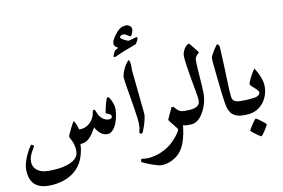

<svg xmlns="http://www.w3.org/2000/svg" viewBox="-121 -1228 2625 1778"><g transform="rotate(-10 1191.5 -339.0)"><path d="M931.6 -262.2Q931.6 -246.6 928.2 -220.2Q924.8 -193.8 916.7 -164.1Q908.7 -134.3 895.3 -107.7Q881.8 -81.1 862.3 -64Q842.8 -46.9 815.9 -46.9Q779.8 -46.9 751.2 -72.5Q722.7 -98.1 707 -128.9Q691.9 -102.5 671.9 -72.5Q651.9 -42.5 623.8 -21.2Q595.7 0 555.2 0Q554.7 26.9 551.5 47.9Q548.3 68.8 542.5 90.3Q521.5 175.3 470 228Q418.5 280.8 348.4 305.2Q278.3 329.6 202.1 329.6Q146.5 329.6 110.6 314Q74.7 298.3 54.9 272Q35.2 245.6 27.1 213.9Q19 182.1 19 149.9Q19 111.3 31.5 72Q43.9 32.7 60.3 0Q76.7 -32.7 90.1 -52.5Q103.5 -72.3 105 -72.3Q108.9 -72.3 118.9 -66.4Q128.9 -60.5 128.9 -57.6Q128.9 -52.7 115.7 -32Q102.5 -11.2 89.4 19.3Q76.2 49.8 76.2 85.4Q76.2 111.3 90.8 136.2Q105.5 161.1 137.9 177.5Q170.4 193.8 223.6 193.8Q317.9 193.8 379.4 177Q440.9 160.2 472.2 132.8Q490.2 117.2 498.3 98.4Q506.3 79.6 506.3 59.6Q506.3 18.1 495.8 -12Q485.4 -42 474.6 -60.5Q463.9 -79.1 463.9 -85.4Q463.9 -89.4 472.9 -109.9Q481.9 -130.4 494.1 -155.3Q506.3 -180.2 516.8 -199Q527.3 -217.8 529.8 -217.8Q538.6 -211.9 546.1 -195.3Q553.7 -178.7 559.3 -161.1Q564.9 -143.6 567.4 -133.8Q613.8 -133.8 646.7 -155.3Q679.7 -176.8 698.2 -209.5Q716.8 -242.2 720.2 -275.9Q721.2 -290 733.9 -290Q742.2 -290 748.5 -273.9Q763.7 -226.1 792.7 -202.1Q821.8 -178.2 853.5 -178.2Q868.2 -178.2 877.2 -185.1Q886.2 -191.9 886.2 -201.2Q886.2 -213.4 873.5 -221.4Q860.8 -229.5 847.9 -233.9Q835 -238.3 835 -240.2Q835 -241.7 837.6 -256.8Q840.3 -272 845 -293Q849.6 -314 855.5 -335Q861.3 -356 867.4 -369.9Q873.5 -383.8 878.9 -383.8Q886.2 -383.8 898.7 -364.7Q911.1 -345.7 921.4 -317.6Q931.6 -289.6 931.6 -262.2Z M1246.1 -874Q1246.1 -868.2 1240.7 -855.7Q1235.4 -843.3 1228 -832.3Q1220.7 -821.3 1214.8 -819.3Q1209.5 -817.4 1188.7 -809.3Q1168 -801.3 1142.8 -791.7Q1117.7 -782.2 1098.1 -774.9Q1064 -761.7 1038.8 -749.5Q1013.7 -737.3 1008.3 -737.3Q999 -737.3 999 -746.6Q999 -751.5 1003.4 -762Q1007.8 -772.5 1012.7 -782.2Q1017.6 -792 1019.5 -794.4Q1023.9 -799.3 1037.6 -806.9Q1051.3 -814.5 1056.6 -816.4Q1045.9 -819.8 1031.7 -831.8Q1017.6 -843.8 1017.6 -863.3Q1017.6 -879.9 1028.3 -900.4Q1039.1 -920.9 1053.5 -939.9Q1067.9 -959 1078.6 -969.7Q1106 -997.1 1127.9 -1002.7Q1149.9 -1008.3 1164.1 -1008.3Q1179.7 -1008.3 1196 -996.1Q1212.4 -983.9 1212.4 -963.9Q1212.4 -951.7 1207.5 -936.8Q1202.6 -921.9 1196.5 -911.4Q1190.4 -900.9 1186 -900.9Q1182.1 -900.9 1170.9 -908.4Q1159.7 -916 1146.2 -923.3Q1132.8 -930.7 1121.6 -930.7Q1107.4 -930.7 1097.4 -922.4Q1087.4 -914.1 1087.4 -905.8Q1087.4 -902.8 1101.1 -892.8Q1114.7 -882.8 1133.3 -873.8Q1151.9 -864.7 1165.5 -864.3Q1177.2 -867.2 1193.4 -872.1Q1209.5 -877 1222.7 -880.9Q1235.8 -884.8 1238.3 -884.8Q1246.1 -884.8 1246.1 -874Z M1186.5 -170.4Q1186.5 -150.9 1179.9 -121.6Q1173.3 -92.3 1163.8 -63.5Q1154.3 -34.7 1145.8 -15.4Q1137.2 3.9 1132.8 3.9Q1126.5 3.9 1118.7 0.5Q1110.8 -2.9 1110.8 -7.3Q1110.8 -11.2 1116 -29.5Q1121.1 -47.9 1121.1 -91.3Q1121.1 -110.4 1116.5 -147.5Q1111.8 -184.6 1104.5 -231.7Q1097.2 -278.8 1088.9 -328.1Q1080.6 -377.4 1073.2 -421.4Q1065.9 -465.3 1061.3 -496.1Q1056.6 -526.9 1056.6 -536.1Q1056.6 -556.2 1067.4 -586.7Q1078.1 -617.2 1095.2 -645.8Q1112.3 -674.3 1131.3 -688.5Q1138.2 -678.2 1141.1 -664.1Q1144 -649.9 1144 -640.1V-591.8Z M1615.2 -67.4Q1615.2 -57.6 1613 -41.5Q1610.8 -25.4 1603.3 -12.7Q1595.7 0 1579.1 0H1554.7Q1549.8 0 1539.3 -1.5Q1528.8 -2.9 1521 -7.3Q1517.6 29.3 1509.3 73.5Q1501 117.7 1484.1 161.6Q1467.3 205.6 1437.5 242.2Q1420.9 262.2 1393.3 281Q1365.7 299.8 1331.8 311.8Q1297.9 323.7 1262.7 323.7Q1244.1 323.7 1213.9 314.9Q1183.6 306.2 1152.8 294.4Q1122.1 282.7 1101.1 272.5Q1080.1 262.2 1080.1 259.3Q1080.1 255.4 1082.8 244.4Q1085.4 233.4 1088.4 233.4Q1090.3 233.4 1103.3 235.6Q1116.2 237.8 1143.1 237.8Q1178.7 237.8 1222.9 225.8Q1267.1 213.9 1311.5 189.9Q1356 166 1391.1 131.3Q1433.6 88.4 1451.7 60.3Q1469.7 32.2 1469.7 24.4Q1469.7 20 1458.5 5.1Q1447.3 -9.8 1432.4 -28.1Q1417.5 -46.4 1406.2 -61Q1395 -75.7 1395 -79.1Q1395 -80.6 1402.1 -96.2Q1409.2 -111.8 1418.7 -132.1Q1428.2 -152.3 1436 -168.9Q1443.8 -185.5 1445.3 -189H1462.4Q1474.6 -174.3 1496.8 -154.3Q1519 -134.3 1554.7 -134.3H1579.1Q1595.7 -134.3 1603.3 -121.8Q1610.8 -109.4 1613 -93.5Q1615.2 -77.6 1615.2 -67.4Z M1759.8 -260.3Q1759.8 -242.7 1755.4 -209.5Q1751 -176.3 1736.8 -140.1Q1725.1 -108.9 1705.6 -76.4Q1686 -43.9 1657 -22Q1627.9 0 1587.9 0H1563Q1538.1 0 1532.2 -17.6Q1526.4 -35.2 1526.4 -67.4Q1526.4 -92.8 1532 -113.5Q1537.6 -134.3 1563 -134.3H1587.9Q1637.2 -134.3 1670.4 -150.1Q1703.6 -166 1703.6 -208.5Q1703.6 -223.6 1697.3 -262.5Q1690.9 -301.3 1681.4 -353.3Q1671.9 -405.3 1662.4 -460.2Q1652.8 -515.1 1646.5 -562.7Q1640.1 -610.4 1640.1 -640.1Q1640.1 -662.6 1651.4 -685.8Q1662.6 -709 1678.2 -724.6Q1693.8 -740.2 1707 -740.2Q1708 -740.2 1719.5 -726.3Q1731 -712.4 1745.8 -694.1Q1760.7 -675.8 1772 -661.1Q1783.2 -646.5 1783.2 -645Q1783.2 -643.6 1772.9 -634.8Q1762.7 -626 1752.4 -611.1Q1742.2 -596.2 1742.2 -575.2Q1742.2 -548.8 1744.9 -507.3Q1747.6 -465.8 1751 -419.2Q1754.4 -372.6 1757.1 -330.3Q1759.8 -288.1 1759.8 -260.3Z M2139.2 -71.3Q2139.2 -31.7 2129.4 -15.9Q2119.6 0 2106.4 0H2083.5Q2024.9 0 1988.5 -30Q1952.1 -60.1 1940.4 -130.9Q1932.6 -177.2 1924.6 -245.1Q1916.5 -313 1908.2 -393.6Q1901.9 -456.1 1897 -502Q1892.1 -547.9 1892.1 -570.3Q1892.1 -580.1 1901.9 -599.4Q1911.6 -618.7 1924.8 -639.4Q1938 -660.2 1948.7 -674.8Q1959.5 -689.5 1961.9 -689.5Q1967.8 -689.5 1974.9 -680.7Q1981.9 -671.9 1982.9 -659.2Q1992.7 -473.1 1995.6 -356.4Q1998.5 -239.7 2005.4 -185.5Q2009.3 -155.8 2031.5 -145Q2053.7 -134.3 2083.5 -134.3H2106.4Q2121.1 -134.3 2130.1 -121.6Q2139.2 -108.9 2139.2 -71.3Z M2328.6 -232.4Q2328.6 -169.4 2302.5 -116.7Q2276.4 -64 2227.5 -32Q2178.7 0 2109.9 0H2083.5Q2069.3 0 2060.3 -14.2Q2051.3 -28.3 2051.3 -68.4Q2051.3 -107.9 2062 -121.1Q2072.8 -134.3 2083.5 -134.3H2109.9Q2130.4 -134.3 2158.2 -135.7Q2186 -137.2 2210.9 -141.1Q2235.8 -145 2247.1 -151.4Q2259.8 -158.2 2264.9 -166.3Q2270 -174.3 2270 -179.7Q2270 -192.4 2258.5 -205.3Q2247.1 -218.3 2231.9 -231Q2216.8 -243.7 2205.3 -254.9Q2193.8 -266.1 2193.8 -275.4Q2193.8 -280.8 2204.6 -305.4Q2215.3 -330.1 2231.4 -359.4Q2247.6 -388.7 2263.2 -408.2Q2277.8 -385.7 2293 -355.7Q2308.1 -325.7 2318.4 -293.5Q2328.6 -261.2 2328.6 -232.4ZM2286.1 120.6Q2286.1 124 2277.3 139.9Q2268.6 155.8 2256.3 174.6Q2244.1 193.4 2232.9 207.3Q2221.7 221.2 2217.3 221.2Q2215.3 221.2 2201.2 211.9Q2187 202.6 2169.7 189.9Q2152.3 177.2 2139.2 166.3Q2126 155.3 2126 151.9Q2126 147.5 2135.3 131.6Q2144.5 115.7 2157 96.9Q2169.4 78.1 2180.2 64.2Q2190.9 50.3 2194.3 50.3Q2198.2 50.3 2212.6 59.8Q2227.1 69.3 2244.1 82.3Q2261.2 95.2 2273.7 106.2Q2286.1 117.2 2286.1 120.6Z"/></g></svg>

Font: Scheherazade New
Style: Bold
Weight: 700
Designer: SIL International
Foundry: SIL International
Version: Version 4.000